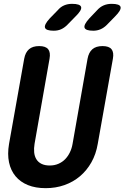

<svg xmlns="http://www.w3.org/2000/svg" viewBox="-20 -970 648 1000"><path d="M106 -664Q112 -697 131 -713.5Q150 -730 184 -730Q218 -730 231 -713.5Q244 -697 238 -664L160 -221Q156 -197 158 -176.5Q160 -156 169.5 -140.5Q179 -125 196.5 -116.5Q214 -108 239 -108Q264 -108 284.5 -117Q305 -126 319.5 -141Q334 -156 344 -176.5Q354 -197 358 -221L436 -664Q442 -697 461 -713.5Q480 -730 514 -730Q548 -730 561 -713.5Q574 -697 568 -664L489 -220Q480 -167 456 -124.5Q432 -82 396.5 -52Q361 -22 315.5 -6Q270 10 218 10Q165 10 125.5 -6Q86 -22 61 -52Q36 -82 27 -124.5Q18 -167 27 -220ZM466 -810Q426 -810 420.5 -825.5Q415 -841 445 -874L485 -916Q501 -934 520 -942Q539 -950 561 -950Q604 -950 608 -933.5Q612 -917 579 -884L536 -840Q521 -825 503.5 -817.5Q486 -810 466 -810ZM260 -810Q220 -810 214.5 -825.5Q209 -841 239 -874L280 -916Q295 -934 314 -942Q333 -950 355 -950Q398 -950 402.5 -933.5Q407 -917 373 -884L330 -840Q315 -825 298 -817.5Q281 -810 260 -810Z"/></svg>

Font: Maple Mono
Style: Bold Italic
Weight: 700
Italic angle: -10°
Monospace: yes
Designer: subframe7536
Version: Version 7.000